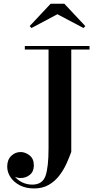

<svg xmlns="http://www.w3.org/2000/svg" viewBox="-20 -1002 538 1052"><path d="M294.5 -924 152.5 -848.5 142.5 -859 257.5 -981.5H332.5L447.5 -859L437.5 -848.5ZM116 -750H470.5V-730.5H370.5V-170Q359.5 -139 343.5 -104Q327.5 -69 303.8 -38.5Q280 -8 246.5 11.2Q213 30.5 167 30.5Q122 30.5 89 13.5Q56 -3.5 37.8 -30.8Q19.5 -58 19.5 -89.5Q19.5 -126.5 41.5 -147.8Q63.5 -169 93 -169Q118 -169 141.8 -150.8Q165.5 -132.5 165.5 -96Q165.5 -62 143.5 -44.2Q121.5 -26.5 93 -26.5Q77 -26.5 62 -33.5Q78 -14 103.2 -2.2Q128.5 9.5 156.5 9.5Q212.5 9.5 229.2 -38Q246 -85.5 246 -190V-730.5H116Z"/></svg>

Font: Bodoni* 11pt Medium
Style: Regular
Weight: 500
Version: Version 2.3